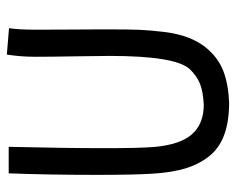

<svg xmlns="http://www.w3.org/2000/svg" viewBox="-84 -597 686 558"><g transform="rotate(-90 259.0 -318.0)"><path d="M379.4 -641.1 456.1 -634.8Q451.7 -605.5 451.7 -558.1Q451.7 -520.5 452.1 -458.3Q452.6 -396 452.6 -371.1V-342.8Q452.6 -289.6 451.4 -257.3Q450.2 -225.1 445.1 -183.6Q439.9 -142.1 427.7 -111.3Q415.5 -80.6 396 -58.1Q367.7 -25.4 329.6 -11.2Q291.5 2.9 240.2 4.9Q184.6 4.9 145.8 -9.5Q106.9 -23.9 83.5 -53.7Q60.1 -83.5 48.3 -123Q36.6 -162.6 33.2 -218.3Q29.8 -269.5 29.8 -380.4Q29.8 -520 34.2 -635.7H111.3Q107.4 -474.6 107.4 -355.5Q107.4 -255.4 110.8 -214.4Q117.2 -138.2 147.5 -103.5Q177.7 -68.8 233.9 -68.8Q272 -70.8 294.7 -79.8Q317.4 -88.9 337.4 -109.9Q375.5 -151.9 375.5 -342.8Q375.5 -370.1 374.3 -441.4Q373 -512.7 373 -557.1Q373 -601.6 379.4 -641.1Z"/></g></svg>

Font: FantasqueSansM Nerd Font
Style: Regular
Weight: 400
Monospace: yes
Designer: Jany Belluz
Version: Version 1.8.0 ; ttfautohint (v1.8.2);Nerd Fonts 3.4.0